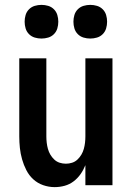

<svg xmlns="http://www.w3.org/2000/svg" viewBox="-20 -759 540 787"><path d="M204 8Q180 8 157 0Q134 -8 116.5 -24Q99 -40 88 -61.5Q77 -83 70.5 -106Q64 -129 61.5 -152.5Q59 -176 59 -200V-520H170V-200Q170 -187 171.5 -174Q173 -161 176.5 -148.5Q180 -136 186.5 -125Q193 -114 202.5 -105Q212 -96 224.5 -92Q237 -88 250 -88Q263 -88 275.5 -92Q288 -96 297.5 -105Q307 -114 313.5 -125Q320 -136 323.5 -148.5Q327 -161 328.5 -174Q330 -187 330 -200V-520H441V0H330V-82Q322 -62 310 -45Q298 -28 281.5 -15.5Q265 -3 245 2.5Q225 8 204 8ZM350 -601Q336 -601 322.5 -605Q309 -609 299 -619Q289 -629 285 -642.5Q281 -656 281 -670Q281 -684 285 -697.5Q289 -711 299 -721Q309 -731 322.5 -735Q336 -739 350 -739Q364 -739 377.5 -735Q391 -731 401 -721Q411 -711 415 -697.5Q419 -684 419 -670Q419 -656 415 -642.5Q411 -629 401 -619Q391 -609 377.5 -605Q364 -601 350 -601ZM150 -601Q136 -601 122.5 -605Q109 -609 99 -619Q89 -629 85 -642.5Q81 -656 81 -670Q81 -684 85 -697.5Q89 -711 99 -721Q109 -731 122.5 -735Q136 -739 150 -739Q164 -739 177.5 -735Q191 -731 201 -721Q211 -711 215 -697.5Q219 -684 219 -670Q219 -656 215 -642.5Q211 -629 201 -619Q191 -609 177.5 -605Q164 -601 150 -601Z"/></svg>

Font: Iosevka SS18
Style: Bold
Weight: 700
Monospace: yes
Designer: Belleve Invis
Foundry: Belleve Invis
Version: Version 25.1.1; ttfautohint (v1.8.4)